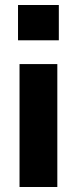

<svg xmlns="http://www.w3.org/2000/svg" viewBox="-20 -747 308 767"><path d="M52 -586V-727H215V-586ZM58 0V-491H209V0Z"/></svg>

Font: Nunito Sans 12pt ExtraBold
Style: Regular
Weight: 800
Designer: Vernon Adams
Foundry: Vernon Adams
Version: Version 3.101;gftools[0.9.27]